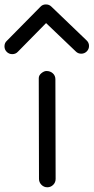

<svg xmlns="http://www.w3.org/2000/svg" viewBox="-112 -813 412 845"><path d="M65.9 -783.2Q75.2 -793.5 89.8 -793.5Q104.5 -793.5 113.8 -784.2L268.6 -635.7Q279.8 -625.5 279.8 -610.8Q279.8 -596.7 269.8 -586.7Q259.8 -576.7 245.6 -576.7Q231.4 -576.7 221.7 -586.4L90.8 -711.4L-33.2 -585.4Q-43 -574.7 -58.1 -574.7Q-72.3 -574.7 -82.3 -584.7Q-92.3 -594.7 -92.3 -608.9Q-92.3 -624 -82 -633.3ZM58.6 -468.8Q58.6 -481.4 70.3 -491Q82 -500.5 92.3 -500.5Q109.4 -500.5 120.6 -490.2Q131.8 -480 131.8 -463.9V-463.4L132.8 -25.4Q132.8 -10.3 122.1 0.5Q111.3 11.2 96.2 11.2Q81.1 11.2 70.3 0.2Q59.6 -10.7 59.6 -25.9Z"/></svg>

Font: Manjari
Style: Regular
Weight: 400
Designer: Santhosh Thottingal <santhosh.thottingal@gmail.com>
Foundry: SMC
Version: Version 2.000